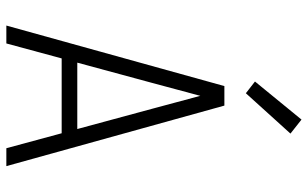

<svg xmlns="http://www.w3.org/2000/svg" viewBox="-198 -748 947 590"><g transform="rotate(90 275.0 -453.5)"><path d="M59 0 245 -670H305L491 0H436L390 -170H160L114 0ZM377 -218 315 -447Q305 -484 295 -521.5Q285 -559 275 -596Q265 -559 255 -521.5Q245 -484 235 -447L173 -218ZM267 -736 231 -764 348 -907 391 -873Z"/></g></svg>

Font: Lode Dark Term
Style: Regular
Weight: 400
Monospace: yes
Designer: Belleve Invis
Foundry: Belleve Invis
Version: Version 29.2.0